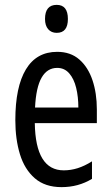

<svg xmlns="http://www.w3.org/2000/svg" viewBox="-20 -759 458 789"><path d="M215 -546Q270 -546 306 -514.5Q342 -483 360 -429.5Q378 -376 378 -309V-253H123Q126 -59 242 -59Q271 -59 299.5 -68Q328 -77 358 -96V-24Q302 10 233 10Q165 10 123 -26.5Q81 -63 62 -125Q43 -187 43 -265Q43 -402 86.5 -474Q130 -546 215 -546ZM215 -480Q174 -480 151 -440Q128 -400 124 -317H302Q302 -361 293 -398Q284 -435 264.5 -457.5Q245 -480 215 -480ZM213 -739Q259 -739 259 -681Q259 -624 213 -624Q191 -624 178 -639Q165 -654 165 -681Q165 -739 213 -739Z"/></svg>

Font: Noto Sans Bengali ExtraCondensed
Style: Regular
Weight: 400
Width: 2
Designer: Jelle Bosma - Monotype Design Team
Foundry: Monotype Imaging Inc.
Version: Version 2.003; ttfautohint (v1.8.4.7-5d5b)